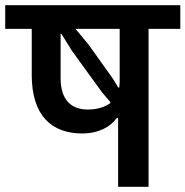

<svg xmlns="http://www.w3.org/2000/svg" viewBox="-40 -718 713 738"><path d="M414 0H531V-607H653V-698H-20V-607H82V-430C82 -274 158 -205 276 -205C338 -205 385 -230 409 -265H414ZM415 -381 393 -417 300 -547 252 -605V-607H420V-405C420 -396 419 -388 418 -381ZM193 -417V-588H196L237 -522L353 -362L384 -326V-322C363 -306 333 -297 297 -297C237 -297 193 -331 193 -417Z"/></svg>

Font: IBM Plex Devanagari Medium
Style: Regular
Weight: 600
Designer: Mike Abbink, Paul van der Laan, Pieter van Rosmalen, Erin McLaughlin
Foundry: Bold Monday
Version: Version 1.0